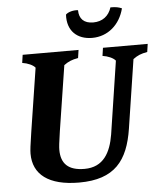

<svg xmlns="http://www.w3.org/2000/svg" viewBox="-59 -921 833 979"><g transform="rotate(-5 358.0 -431.5)"><path d="M437 -722C517 -722 580 -776 601 -859C584 -866 571 -869 543 -869C529 -825 496 -800 449 -800C402 -800 377 -825 377 -869C356 -872 326 -865 314 -852C309 -768 361 -722 437 -722ZM307 7C489 7 558 -83 583 -245L637 -596C660 -613 677 -620 710 -626L716 -667H487L481 -626C509 -622 536 -610 547 -596L490 -223C475 -132 437 -60 340 -60C257 -60 220 -97 220 -168C220 -198 228 -245 283 -596C306 -613 323 -620 356 -626L362 -667H76L70 -626C98 -622 125 -610 136 -596C86 -271 72 -196 72 -161C72 -55 150 7 307 7Z"/></g></svg>

Font: Caladea
Style: Bold Italic
Weight: 700
Italic angle: -9°
Designer: Carolina Giovagnoli and Andres Torresi
Foundry: Carolina Giovagnoli & Andres Torresi
Version: Version 1.001;hotconv 1.0.109;makeotfexe 2.5.65596